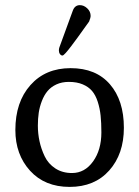

<svg xmlns="http://www.w3.org/2000/svg" viewBox="-20 -713 544 750"><path d="M40 -205.1Q40 -314.5 98.9 -380.6Q157.7 -446.8 255.9 -446.8Q355 -446.8 409.4 -383.8Q463.9 -320.8 463.9 -213.9Q463.9 -111.3 406.7 -47.1Q349.6 17.1 252 17.1Q154.8 17.1 97.4 -46.1Q40 -109.4 40 -205.1ZM249 -393.1Q221.7 -393.1 200.4 -383.3Q179.2 -373.5 165.8 -357.4Q152.3 -341.3 143.6 -318.6Q134.8 -295.9 131.3 -272.5Q127.9 -249 127.9 -222.2Q127.9 -191.4 134.3 -161.6Q140.6 -131.8 154.5 -102.5Q168.5 -73.2 196 -55.2Q223.6 -37.1 261.2 -37.1Q311 -37.1 343.5 -82.3Q376 -127.4 376 -195.8Q376 -233.4 373 -261.5Q370.1 -289.6 361.8 -315.4Q353.5 -341.3 339.6 -357.7Q325.7 -374 303 -383.5Q280.3 -393.1 249 -393.1ZM292 -692.9Q307.6 -692.9 320.8 -680.4Q334 -668 334 -650.9Q334 -643.6 328.1 -628.9Q322.8 -621.6 308.8 -602.1Q294.9 -582.5 283.2 -566.4Q271.5 -550.3 258.5 -533.2Q245.6 -516.1 236.6 -506.1Q227.5 -496.1 224.1 -496.1Q218.3 -496.1 214.1 -502Q210 -507.8 210 -516.1Q210 -522 211.9 -527.8L264.2 -670.9Q272 -692.9 292 -692.9Z"/></svg>

Font: Linear Smooth Low Contrast
Style: Regular
Weight: 500
Designer: Philipp H. Poll, Flanker
Foundry: Philipp H. Poll, reworked by Flanker
Version: Version 1.010 | FøM Fix